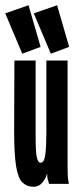

<svg xmlns="http://www.w3.org/2000/svg" viewBox="-31 -702 301 733"><path d="M97 11Q72 11 55 -5Q38 -21 30.5 -67Q23 -113 23 -202L24 -471H105V-182Q105 -122 109.5 -101.5Q114 -81 124 -81Q138 -81 142 -112Q146 -143 146 -195V-471H227V-71Q227 -53 227.5 -35.5Q228 -18 232 0H156Q155 -7 152 -15Q149 -23 149 -40Q143 -18 129.5 -3.5Q116 11 97 11ZM54 -497 -11 -651 78 -682 124 -523ZM163 -497 98 -651 187 -682 233 -523Z"/></svg>

Font: Inconsolata UltraCondensed Black
Style: Regular
Weight: 900
Width: 1
Monospace: yes
Designer: Raph Levien, Cyreal, Brenton Simpson
Foundry: Raph Levien, Cyreal, Google
Version: Version 3.001; ttfautohint (v1.8.2.53-6de2)